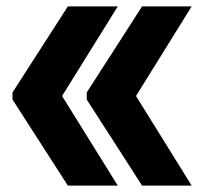

<svg xmlns="http://www.w3.org/2000/svg" viewBox="-20 -580 641 600"><path d="M19 -269V-291L192 -560H348L174 -280L348 0H192ZM251 -269V-291L424 -560H579L405 -280L579 0H424Z"/></svg>

Font: Tektur SemiCondensed SemiBold
Style: Regular
Weight: 600
Width: 4
Designer: Adam Jagosz
Foundry: Adam Jagosz
Version: Version 1.005;gftools[0.9.30]